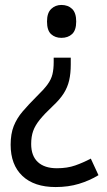

<svg xmlns="http://www.w3.org/2000/svg" viewBox="-20 -564 431 776"><path d="M266 -303Q266 -267 259.5 -239Q253 -211 237.5 -186.5Q222 -162 193 -135Q160 -104 141 -80.5Q122 -57 114 -34.5Q106 -12 106 18Q106 66 133 91Q160 116 210 116Q252 116 284.5 104.5Q317 93 347 77L378 144Q342 166 299 179Q256 192 205 192Q118 192 70.5 147Q23 102 23 21Q23 -23 35.5 -54.5Q48 -86 71.5 -113.5Q95 -141 128 -174Q157 -202 172 -222.5Q187 -243 192 -264Q197 -285 197 -313V-331H266ZM288 -477Q288 -442 271.5 -426.5Q255 -411 228 -411Q203 -411 186.5 -426Q170 -441 170 -477Q170 -512 187 -528Q204 -544 228 -544Q255 -544 271.5 -528Q288 -512 288 -477Z"/></svg>

Font: Noto Sans SemiCondensed
Style: Regular
Weight: 400
Width: 4
Version: Version 2.013